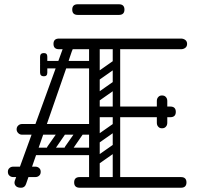

<svg xmlns="http://www.w3.org/2000/svg" viewBox="-20 -881 923 901"><path d="M292 -564 102 -17Q96 0 79 0Q63 0 55.5 -7Q48 -14 48 -24Q48 -28 50 -34L276 -656Q278 -662 281 -662Q285 -662 300.5 -662Q316 -662 326 -662Q316 -639 308 -613.5Q300 -588 292 -564ZM83 -249Q73 -249 65.5 -256.5Q58 -264 58 -274Q58 -285 65.5 -292Q73 -299 83 -299H411Q422 -299 429 -292Q436 -285 436 -274Q436 -264 429 -256.5Q422 -249 411 -249ZM423 0Q398 0 398 -36V-674Q398 -700 423 -700Q448 -700 448 -674V-26Q448 0 423 0ZM354 0Q328 0 328 -25Q328 -50 354 -50H829Q855 -50 855 -25Q855 0 829 0ZM434 -331Q408 -331 408 -356Q408 -381 434 -381H779Q805 -381 805 -356Q805 -331 779 -331ZM257 -650Q231 -650 231 -675Q231 -700 257 -700H829Q841 -700 849.5 -693.5Q858 -687 858 -675Q858 -663 849.5 -656.5Q841 -650 829 -650ZM429 -170Q429 -153 412 -153H127Q110 -153 110 -170Q110 -188 126 -188H411Q429 -188 429 -170ZM17 -75Q17 -86 24 -92Q31 -99 43 -99H92Q104 -99 111 -93Q118 -86 118 -75Q118 -63 111 -56Q104 -50 92 -50H43Q31 -50 24 -57Q17 -63 17 -75ZM171 -75Q171 -63 164 -57Q157 -50 145 -50H96Q85 -50 77 -56Q70 -63 70 -75Q70 -86 77 -93Q85 -99 96 -99H145Q157 -99 164 -92Q171 -86 171 -75ZM421 -577Q421 -560 404 -560H200Q183 -560 183 -577Q183 -595 199 -595H403Q421 -595 421 -577ZM418 -523Q402 -523 402 -540V-574Q402 -583 406 -587Q410 -591 419 -591Q429 -591 433 -587Q436 -584 436 -575V-541Q436 -523 418 -523ZM418 -631Q436 -631 436 -613V-579Q436 -570 433 -567Q429 -563 419 -563Q410 -563 406 -567Q402 -571 402 -580V-614Q402 -631 418 -631ZM202 -540Q202 -523 186 -523Q168 -523 168 -541V-575Q168 -584 171 -587Q175 -591 185 -591Q194 -591 198 -587Q202 -583 202 -574ZM168 -614Q168 -632 186 -632Q202 -632 202 -615V-581Q202 -572 198 -568Q194 -564 185 -564Q175 -564 171 -568Q168 -571 168 -580ZM740 -279Q729 -279 723 -286Q716 -293 716 -305V-354Q716 -366 722 -373Q729 -380 740 -380Q752 -380 759 -373Q765 -366 765 -354V-305Q765 -293 758 -286Q752 -279 740 -279ZM740 -433Q752 -433 758 -426Q765 -419 765 -407V-358Q765 -347 759 -339Q752 -332 740 -332Q729 -332 722 -339Q716 -347 716 -358V-407Q716 -419 723 -426Q729 -433 740 -433ZM538 -496Q543 -489 541.5 -482Q540 -475 535 -471L441 -405Q428 -396 418 -409Q407 -425 421 -434L515 -500Q528 -509 538 -496ZM538 -594Q543 -587 541.5 -580Q540 -573 535 -569L441 -503Q428 -494 418 -507Q407 -523 421 -532L515 -598Q528 -607 538 -594ZM431 -298Q413 -298 413 -316V-648Q413 -664 431 -664Q448 -664 448 -647V-315Q448 -298 431 -298ZM527 -298Q509 -298 509 -316V-648Q509 -664 527 -664Q544 -664 544 -647V-315Q544 -298 527 -298ZM538 -201Q543 -194 541.5 -187Q540 -180 535 -176L441 -110Q428 -101 418 -114Q407 -130 421 -139L515 -205Q528 -214 538 -201ZM538 -299Q543 -292 541.5 -285Q540 -278 535 -274L441 -208Q428 -199 418 -212Q407 -228 421 -237L515 -303Q528 -312 538 -299ZM431 -3Q413 -3 413 -21V-353Q413 -369 431 -369Q448 -369 448 -352V-20Q448 -3 431 -3ZM527 -3Q509 -3 509 -21V-353Q509 -369 527 -369Q544 -369 544 -352V-20Q544 -3 527 -3ZM233 -174Q222 -160 208 -169Q203 -173 200.5 -179.5Q198 -186 203 -194L257 -271Q268 -285 281 -276Q288 -271 290 -265Q292 -259 286 -251ZM316 -174Q305 -160 291 -169Q286 -173 283.5 -179.5Q281 -186 286 -194L340 -271Q351 -285 364 -276Q371 -271 373 -265Q375 -259 369 -251ZM345 -811Q319 -811 319 -836Q319 -861 345 -861H538Q564 -861 564 -836Q564 -811 538 -811Z"/></svg>

Font: Agu Display
Style: Regular
Weight: 400
Designer: Oluwaseun Badejo
Version: Version 1.103